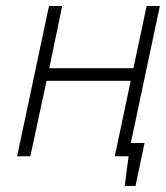

<svg xmlns="http://www.w3.org/2000/svg" viewBox="-20 -520 552 639"><path d="M394 -44 385 0H408L395 99H431L461 -44ZM424 -293H144L187 -500H143L37 0H81L135 -251H415L362 0H406L512 -500H468Z"/></svg>

Font: Advent Pro Light
Style: Italic
Weight: 300
Italic angle: -12°
Version: Version 3.000